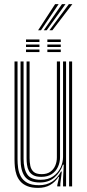

<svg xmlns="http://www.w3.org/2000/svg" viewBox="-20 -895 420 922"><path d="M163 7.3Q131.5 7.3 110.7 -1.3Q89.9 -9.9 77.6 -24.2Q65.3 -38.5 59.3 -56.3Q53.3 -74 51.5 -92.4Q49.7 -110.7 49.7 -127.2V-600H64.2V-129.7Q64.2 -110.2 67 -88.5Q69.9 -66.8 79.8 -48Q89.8 -29.2 110.5 -17.4Q131.2 -5.6 167.1 -5.6Q203.8 -5.6 230.1 -22.7Q256.4 -39.8 272.8 -71.2H276.8L269.7 -12.6V0H255L255 -5.6L264.1 -45.8H261.2Q244.7 -20.4 220.4 -6.5Q196.1 7.3 163 7.3ZM311.8 0V-600H326.3V0ZM178.4 -45.7Q154 -45.7 139.8 -53.7Q125.5 -61.7 118.6 -74.8Q111.8 -87.9 109.7 -103.5Q107.6 -119.2 107.6 -134.5V-600H122.1V-135.3Q122.1 -116.2 125.6 -98.6Q129.2 -81 141.5 -69.8Q153.8 -58.7 180.3 -58.7Q205 -58.7 221.1 -69.7Q237.2 -80.8 245.1 -99.1Q253.1 -117.4 253.1 -138.8V-600H268.3V-139.9Q268.3 -115.4 258.4 -93.9Q248.5 -72.3 228.6 -59Q208.7 -45.7 178.4 -45.7ZM170.7 -18.7Q119.5 -19.1 99.1 -47.5Q78.7 -75.9 78.7 -130.5V-600H93.2V-132.1Q93.2 -84.7 110.4 -58.2Q127.6 -31.6 175.4 -31.6Q211.6 -31.6 235.3 -48.3Q259.1 -64.9 270.9 -90.2Q282.7 -115.4 282.7 -141V-600H297.3V0H282.8V-35L286.1 -104.2H282.1Q269.9 -67.5 241.8 -43Q213.7 -18.4 170.7 -18.7ZM207.4 -693.3V-705.4H271.8V-693.3ZM104.9 -645V-657.1H169.4V-645ZM104.9 -669.2V-681.2H169.4V-669.2ZM104.9 -693.3V-705.4H169.4V-693.3ZM207.4 -645V-657.1H271.8V-645ZM207.4 -669.2V-681.2H271.8V-669.2ZM163.1 -749.8 244.5 -875H261.4L177 -749.8ZM217.5 -749.8 310.5 -875H327.4L231.6 -749.8ZM190.2 -749.8 277.5 -875H294.4L204.2 -749.8Z"/></svg>

Font: Big Shoulders Inline Display SC Thin
Style: Regular
Weight: 100
Designer: Patric King
Foundry: XO Type Co
Version: Version 2.002